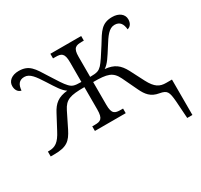

<svg xmlns="http://www.w3.org/2000/svg" viewBox="-155 -743 1208 1155"><g transform="rotate(-30 449.0 -166.0)"><path d="M827 90 835 210H871V-36H831C787 -36 758 -51 726 -112L676 -209C648 -261 617 -287 552 -293C581 -311 602 -346 637 -401C672 -457 697 -494 736 -494C772 -494 788 -470 791 -431C812 -436 825 -454 825 -482C825 -517 794 -542 747 -542C674 -542 652 -501 607 -427C575 -376 550 -338 534 -321C515 -302 502 -296 453 -296V-436C453 -497 473 -504 516 -504H529V-536H315V-504H332C372 -504 392 -497 392 -433V-296C342 -296 329 -302 311 -321C294 -338 270 -376 238 -427C192 -501 170 -542 97 -542C50 -542 19 -517 19 -482C19 -454 33 -435 54 -431C57 -470 72 -494 109 -494C147 -494 172 -457 208 -401C243 -346 264 -311 292 -293C228 -287 196 -261 169 -209L118 -113C86 -51 59 -34 16 -34H8V0H33C121 0 148 -26 179 -87L231 -192C260 -250 293 -260 392 -260V-105C392 -39 372 -32 332 -32H315V0H529V-32H515C473 -32 453 -38 453 -102V-260C551 -260 585 -251 614 -192L664 -87C685 -43 709 -11 765 -2C814 7 821 21 827 90Z"/></g></svg>

Font: Noto Serif Light
Style: Regular
Weight: 300
Designer: Monotype Design Team
Foundry: Monotype Imaging Inc.
Version: Version 2.013